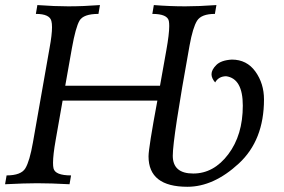

<svg xmlns="http://www.w3.org/2000/svg" viewBox="-46 -713 1100 743"><path d="M679.2 9.8Q528.8 9.8 528.8 -107.9Q528.8 -140.6 563 -323.7H196.3L169.4 -170.9Q159.2 -113.3 159.2 -83Q159.2 -69.3 161.1 -61.5Q167.5 -34.2 229 -34.2L223.1 0Q150.9 -3.9 97.7 -3.9Q50.8 -3.9 -26.4 0L-20.5 -34.2Q35.6 -34.2 52.2 -61.8Q68.8 -89.4 81.5 -162.1L146 -528.3Q155.3 -578.6 155.3 -607.9Q155.3 -622.6 152.8 -631.8Q146 -659.2 92.8 -659.2L98.6 -693.4Q166 -688.5 218.3 -688.5Q275.9 -688.5 340.8 -693.4L335 -659.2Q276.9 -659.2 261.7 -633.1Q246.6 -606.9 232.4 -527.3L206.5 -381.3H573.2L597.7 -518.6Q608.9 -581.1 608.9 -612.3Q608.9 -624 607.4 -631.8Q601.6 -659.2 543.5 -659.2L549.3 -693.4Q611.8 -688.5 670.9 -688.5Q722.2 -688.5 791.5 -693.4L785.6 -659.2Q733.4 -659.2 716.8 -633.1Q700.2 -606.9 687.5 -536.6Q622.6 -177.7 622.6 -110.4Q622.6 -41.5 701.7 -41.5Q781.2 -41.5 837.4 -116Q893.6 -190.4 893.6 -304.2Q893.6 -409.2 829.1 -418Q799.8 -417.5 786.6 -394Q772.5 -410.2 772.5 -425.8Q772.5 -442.9 791 -461.4Q809.6 -480 851.1 -482.4Q909.2 -482.4 942.4 -436Q975.6 -389.6 975.6 -328.1Q975.6 -170.4 878.2 -80.3Q780.8 9.8 679.2 9.8Z"/></svg>

Font: Kelvinch
Style: Italic
Weight: 400
Italic angle: -10°
Designer: Paul James Miller
Foundry: High-Logic / Made with FontCreator
Version: Version 3.40;July 22, 2017;FontCreator 11.0.0.2388 64-bit